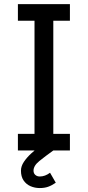

<svg xmlns="http://www.w3.org/2000/svg" viewBox="-20 -743 434 948"><path d="M68.4 -722.7V-640.6H150.4V-82H68.4V0H325.2V-82H243.2V-640.6H325.2V-722.7ZM227.1 109.9Q214.8 119.1 202.1 123.8Q189.5 128.4 176.3 128.4Q163.1 128.4 154.3 120.6Q145.5 112.8 145.5 99.6Q145.5 75.2 174.6 51.8Q203.6 28.3 243.2 0L204.1 -39.1Q193.8 -32.7 174.3 -18.6Q154.8 -4.4 133.8 14.9Q112.8 34.2 98.1 55.9Q83.5 77.6 83.5 99.6Q83.5 128.9 96.4 147.9Q109.4 167 130.6 176.3Q151.9 185.5 176.3 185.5Q199.7 185.5 217.5 179.2Q235.4 172.9 255.4 159.2Z"/></svg>

Font: Giphurs SC
Style: Regular
Weight: 400
Version: Version 0.920